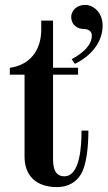

<svg xmlns="http://www.w3.org/2000/svg" viewBox="-20 -750 438 782"><path d="M270 -681C270 -648 296 -632 321 -632C334 -632 341 -628 346 -624C352 -619 354 -612 354 -605C354 -567 319 -534 272 -509L285 -490C348 -520 398 -576 398 -646C398 -696 364 -730 326 -730C291 -730 270 -705 270 -681ZM20 -446H80V-112C80 -34 128 12 212 12C256 12 289 -7 309 -39C332 -76 340 -150 340 -218H312C312 -158 307 -32 242 -32C201 -32 196 -71 196 -105V-446H298V-474H196V-666H148V-630C148 -540 97 -484 20 -474Z"/></svg>

Font: Old Standard
Style: Bold
Weight: 700
Designer: Alexey Kryukov <alexios@thessalonica.org.ru>
Version: Version 2.0.2